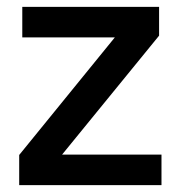

<svg xmlns="http://www.w3.org/2000/svg" viewBox="-20 -540 527 560"><path d="M451 0H36V-88L315 -431H45V-520H444V-436L161 -89H451Z"/></svg>

Font: IBM Plex Sans KR Medm
Style: Regular
Weight: 500
Designer: Mike Abbink; Paul van der Laan; Pieter van Rosmalen; Wujin Sim; Chorong Kim; Dohee Lee;
Foundry: Sandoll Inc.
Version: Version 1.003